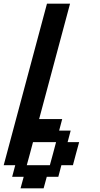

<svg xmlns="http://www.w3.org/2000/svg" viewBox="-20 -895 540 1040"><path d="M91.3 125H216.3L233.4 62.5H295.9L312.5 0H375Q380.4 -21 391.6 -62.5Q402.8 -104 408.7 -125H346.2L362.8 -187.5H300.3L316.9 -250H191.9Q219.7 -354 275.6 -562.5Q331.5 -771 359.4 -875H234.4Q195.3 -729 117.2 -437.5Q39.1 -146 0 0H62.5L45.9 62.5H108.4ZM250 0H125Q130.9 -21 142.1 -62.5Q153.3 -104 158.7 -125H283.7Q278.3 -104 267.1 -62.5Q255.9 -21 250 0Z"/></svg>

Font: Faithful 32x
Style: Oblique
Weight: 400
Foundry: Faithful Resource Pack
Version: Version 1.0; January 27, 2023